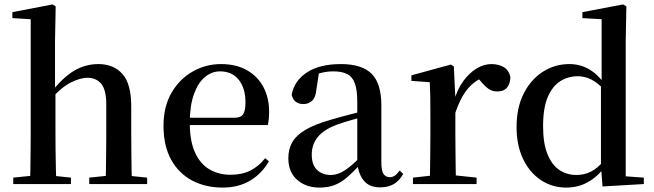

<svg xmlns="http://www.w3.org/2000/svg" viewBox="-20 -833 2961 869"><path d="M40 0V-29L147 -40H197L301 -29V0ZM116 0Q117 -25 117.5 -66.5Q118 -108 118.5 -153Q119 -198 119 -232V-746L36 -751V-778L218 -813L232 -804L229 -647V-430L231 -417V-232Q231 -198 231.5 -153Q232 -108 233 -66.5Q234 -25 235 0ZM384 0V-29L489 -40H539L646 -29V0ZM458 0Q459 -25 459.5 -66Q460 -107 460.5 -152Q461 -197 461 -232V-359Q461 -427 438 -454Q415 -481 376 -481Q342 -481 298.5 -458.5Q255 -436 205 -379L181 -418H214Q266 -484 316.5 -513.5Q367 -543 425 -543Q494 -543 534 -498.5Q574 -454 574 -351V-232Q574 -197 574.5 -152Q575 -107 575.5 -66Q576 -25 577 0Z M988 16Q910 16 849.5 -16Q789 -48 754.5 -110.5Q720 -173 720 -264Q720 -351 756.5 -413.5Q793 -476 852.5 -509.5Q912 -543 980 -543Q1050 -543 1099 -514.5Q1148 -486 1173 -437.5Q1198 -389 1198 -328Q1198 -292 1192 -267H770V-300H1041Q1070 -300 1080.5 -316Q1091 -332 1091 -369Q1091 -434 1060.5 -472Q1030 -510 976 -510Q938 -510 907 -484Q876 -458 857.5 -406Q839 -354 839 -277Q839 -195 862.5 -143Q886 -91 928 -66.5Q970 -42 1023 -42Q1076 -42 1114 -61.5Q1152 -81 1180 -117L1197 -103Q1165 -47 1112 -15.5Q1059 16 988 16Z M1426 16Q1365 16 1325 -19Q1285 -54 1285 -117Q1285 -158 1303 -189.5Q1321 -221 1363.5 -246Q1406 -271 1477 -291Q1518 -303 1566 -315.5Q1614 -328 1654 -337V-312Q1614 -302 1573.5 -290.5Q1533 -279 1503 -268Q1445 -246 1418 -212.5Q1391 -179 1391 -133Q1391 -87 1415 -64Q1439 -41 1477 -41Q1496 -41 1516 -49Q1536 -57 1562 -77.5Q1588 -98 1623 -135L1636 -84H1606Q1576 -52 1550 -29.5Q1524 -7 1494.5 4.5Q1465 16 1426 16ZM1700 15Q1652 15 1627 -15Q1602 -45 1597 -96V-99V-372Q1597 -426 1586 -456Q1575 -486 1551 -498Q1527 -510 1488 -510Q1461 -510 1433 -503Q1405 -496 1370 -480L1424 -506L1412 -428Q1409 -392 1392.5 -377Q1376 -362 1354 -362Q1310 -362 1300 -404Q1312 -468 1369.5 -505.5Q1427 -543 1523 -543Q1618 -543 1662 -499Q1706 -455 1706 -356V-100Q1706 -60 1716 -45.5Q1726 -31 1744 -31Q1756 -31 1766 -37.5Q1776 -44 1789 -61L1805 -46Q1788 -15 1762.5 0Q1737 15 1700 15Z M1849 0V-29L1958 -41H2025L2137 -29V0ZM1925 0Q1926 -25 1926.5 -66.5Q1927 -108 1927.5 -153Q1928 -198 1928 -232V-301Q1928 -352 1927.5 -388.5Q1927 -425 1925 -461L1842 -467V-492L2021 -541L2034 -532L2041 -390V-389V-232Q2041 -198 2041.5 -153Q2042 -108 2042.5 -66.5Q2043 -25 2044 0ZM2040 -320 2012 -377H2035Q2050 -429 2077 -466Q2104 -503 2137 -523Q2170 -543 2204 -543Q2236 -543 2259.5 -529.5Q2283 -516 2290 -485Q2290 -456 2275.5 -437.5Q2261 -419 2230 -419Q2208 -419 2191 -431Q2174 -443 2156 -465L2133 -490L2173 -486Q2126 -467 2094.5 -428Q2063 -389 2040 -320Z M2543 16Q2479 16 2428 -18Q2377 -52 2347.5 -113.5Q2318 -175 2318 -258Q2318 -346 2350.5 -410Q2383 -474 2437.5 -508.5Q2492 -543 2557 -543Q2605 -543 2645.5 -520Q2686 -497 2721 -447H2731L2715 -426Q2685 -459 2655.5 -473.5Q2626 -488 2595 -488Q2552 -488 2516.5 -466Q2481 -444 2459.5 -394.5Q2438 -345 2438 -262Q2438 -184 2458 -135Q2478 -86 2512 -63.5Q2546 -41 2589 -41Q2624 -41 2654 -56Q2684 -71 2713 -105L2730 -81H2720Q2686 -34 2641.5 -9Q2597 16 2543 16ZM2707 11 2700 -84V-87V-446L2703 -457V-746L2616 -751V-778L2800 -813L2815 -804L2812 -649V-35L2894 -29V0Z"/></svg>

Font: Noto Serif TC SemiBold
Style: Regular
Weight: 600
Version: Version 2.002-H1;hotconv 1.1.0;makeotfexe 2.6.0